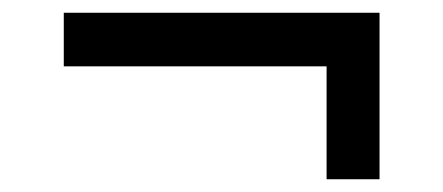

<svg xmlns="http://www.w3.org/2000/svg" viewBox="-20 -550 695 301"><path d="M575 -269H492V-446H80V-530H575Z"/></svg>

Font: Be Vietnam Medium
Style: Regular
Weight: 500
Designer: Gabriel Lam
Foundry: TypeRant
Version: Version 4.000